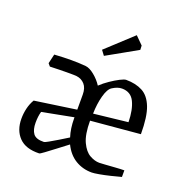

<svg xmlns="http://www.w3.org/2000/svg" viewBox="-123 -780 867 901"><g transform="rotate(20 310.5 -330.0)"><path d="M34 -116Q34 -142 40 -167.5Q46 -193 59 -215L266 -245V-320Q266 -353 250 -371Q234 -389 209 -392Q199 -393 176 -393Q153 -393 125.5 -392.5Q98 -392 76 -391L65 -404L76 -451Q123 -454 161 -454Q199 -454 233 -451Q253 -449 277.5 -429Q302 -409 318 -384Q337 -402 360.5 -418Q384 -434 404.5 -444.5Q425 -455 434 -455Q482 -455 516 -437Q550 -419 568 -372.5Q586 -326 586 -239L340 -217Q340 -148 357.5 -111Q375 -74 400 -60Q425 -46 448 -46Q453 -46 476 -47.5Q499 -49 526.5 -51Q554 -53 571 -53V-20Q549 -14 520.5 -7Q492 0 466.5 4.5Q441 9 430 9Q385 9 348.5 -13Q312 -35 290 -80Q265 -61 238 -40.5Q211 -20 191.5 -5.5Q172 9 168 9Q101 11 67.5 -23.5Q34 -58 34 -116ZM342 -253 512 -272Q511 -334 492.5 -372Q474 -410 430 -410Q408 -410 383 -394Q365 -383 354 -342.5Q343 -302 342 -253ZM266 -202Q266 -205 266 -207L110 -177Q103 -153 103 -121Q103 -86 117 -67Q131 -48 170 -49Q175 -49 192.5 -59Q210 -69 233.5 -83Q257 -97 279 -111Q266 -151 266 -202ZM297 -525 279 -549 409 -669 447 -631 448 -610Q416 -592 375.5 -569Q335 -546 297 -525Z"/></g></svg>

Font: Grenze Gotisch Light
Style: Regular
Weight: 300
Designer: Renata Polastri
Foundry: Omnibus-Type
Version: Version 1.001